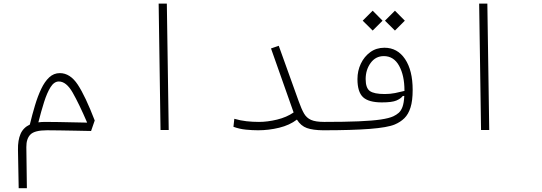

<svg xmlns="http://www.w3.org/2000/svg" viewBox="-20 -713 2970 1053"><path d="M82.5 319.3 78.6 108.9Q77.6 55.7 92.8 21.2Q107.9 -13.2 143.6 -29.8Q156.7 -84.5 171.9 -135Q187 -185.5 206.1 -225.6Q225.1 -265.6 250 -288.8Q274.9 -312 308.1 -312Q364.7 -312 406.5 -248.8Q448.2 -185.5 499.5 -52.2L479.5 5.4Q439.9 4.4 394.5 3.7Q349.1 2.9 307.9 2.2Q266.6 1.5 238.3 1.5Q169.9 1.5 147 24.7Q124 47.9 124.5 93.8L127.4 319.3ZM190.4 -42Q207.5 -44.4 227.5 -44.4Q259.3 -44.4 300.8 -43.7Q342.3 -43 384 -42Q425.8 -41 458 -40.5Q413.6 -143.6 378.7 -204.8Q343.8 -266.1 302.7 -266.1Q276.9 -266.1 257.3 -235.1Q237.8 -204.1 221.7 -153.1Q205.6 -102.1 190.4 -42Z M860.4 0 850.1 -693.4H895L905.3 0Z M1395.5 1.5Q1363.8 1.5 1328.6 -2Q1293.5 -5.4 1260.3 -17.6L1265.1 -61.5Q1298.8 -51.8 1331.8 -48.1Q1364.7 -44.4 1400.4 -44.4Q1447.3 -44.4 1499.5 -57.1Q1551.8 -69.8 1590.3 -96.2L1466.3 -447.3L1508.8 -461.9L1618.7 -156.2Q1633.3 -115.2 1647.2 -90.8Q1661.1 -66.4 1686 -55.4Q1710.9 -44.4 1757.8 -44.4Q1776.4 -44.4 1782 -38.6Q1787.6 -32.7 1787.6 -21.5Q1787.6 -6.8 1778.6 -2.7Q1769.5 1.5 1752 1.5Q1696.8 1 1663.3 -10.7Q1629.9 -22.5 1608.4 -57.1Q1568.4 -26.4 1511.2 -12.5Q1454.1 1.5 1395.5 1.5Z M1750.5 1.5 1757.8 -44.4Q1871.1 -44.4 1946.8 -47.6Q2022.5 -50.8 2068.4 -57.6Q2114.3 -64.5 2137.2 -75.2Q2153.8 -83 2166.5 -94Q2179.2 -105 2187.3 -126.5Q2195.3 -147.9 2197.3 -187L2189 -186.5Q2177.7 -171.9 2153.8 -161.6Q2129.9 -151.4 2074.2 -151.4Q2002 -151.4 1971.2 -179.9Q1940.4 -208.5 1940.4 -279.3Q1940.4 -324.7 1959 -363.8Q1977.5 -402.8 2010.7 -427Q2043.9 -451.2 2088.4 -451.2Q2159.7 -451.2 2201.4 -389.2Q2243.2 -327.1 2243.2 -220.2Q2243.2 -160.2 2231.4 -123.3Q2219.7 -86.4 2198 -64.9Q2176.3 -43.5 2145 -30.3Q2105.5 -13.7 2008.3 -6.1Q1911.1 1.5 1750.5 1.5ZM2198.2 -214.4Q2198.2 -215.8 2198.2 -216.8Q2198.2 -298.8 2168.9 -352.1Q2139.6 -405.3 2085 -405.3Q2040 -405.3 2012.7 -367.7Q1985.4 -330.1 1985.4 -279.3Q1985.4 -230.5 2008.3 -213.9Q2031.2 -197.3 2090.3 -197.3Q2119.6 -197.3 2146.7 -202.6Q2173.8 -208 2198.2 -214.4ZM2146 -545.4 2091.3 -599.6 2146 -654.3 2200.2 -599.6ZM2023.9 -545.4 1969.2 -599.6 2023.9 -654.3 2078.1 -599.6Z M2618.2 0 2607.9 -693.4H2652.8L2663.1 0Z"/></svg>

Font: Cascadia Code ExtraLight
Style: Regular
Weight: 200
Monospace: yes
Designer: Aaron Bell
Foundry: Saja Typeworks
Version: Version 2407.024; ttfautohint (v1.8.4)